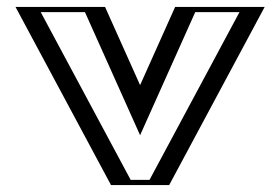

<svg xmlns="http://www.w3.org/2000/svg" viewBox="-20 -533 807 553"><path d="M258.5 -513 383.5 -234 508.5 -513H718.5L443.5 0H323.5L48.5 -513ZM248.8 -498H73.6L332.5 -15H434.5L693.4 -498H518.2L383.5 -197.3ZM248.8 -498 383.5 -197.3 518.2 -498H693.4L434.5 -15H332.5L73.6 -498ZM258.5 -513H48.5L323.5 0H443.5L718.5 -513H508.5L383.5 -234ZM224.7 -498 383.5 -143.5 542.3 -498H669.7L410.7 -15H356.3L97.3 -498ZM282.6 -513H24.7L299.7 0H467.3L742.3 -513H484.4L383.5 -287.8Z"/></svg>

Font: Hussar Outliner
Style: Regular
Weight: 700
Foundry: Cannot Into Space Fonts
Version: Version 0.92